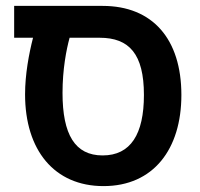

<svg xmlns="http://www.w3.org/2000/svg" viewBox="-20 -618 678 651"><path d="M331 13C500 13 595 -112 595 -296C595 -486 497 -598 328 -598H28V-490H92C78 -435 65 -366 65 -298C65 -109 164 13 331 13ZM328 -91C234 -91 192 -162 192 -303C192 -383 205 -450 216 -490H318C418 -490 468 -435 468 -296C468 -163 423 -91 328 -91Z"/></svg>

Font: Noto Sans Hebrew SemiCondensed Semi
Style: Regular
Weight: 600
Width: 4
Designer: Monotype Design Team
Foundry: Monotype Imaging Inc.
Version: Version 1.902